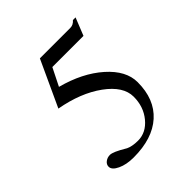

<svg xmlns="http://www.w3.org/2000/svg" viewBox="-188 -800 935 935"><g transform="rotate(-45 279.5 -332.5)"><path d="M79.3 -45.5Q79.3 -61.1 93 -71.5Q106.6 -81.9 124.8 -81.9Q135.2 -81.9 154.7 -73.5Q174.3 -65 206.8 -45.5Q217.2 -40.3 233.4 -37.1Q249.7 -33.8 270.5 -33.8Q326.4 -33.8 366.7 -82.6Q407 -131.3 407 -200.3Q407 -271.8 321.8 -333.6Q236.7 -395.3 106.6 -418.7L215.9 -655.4H425.2Q435.6 -655.4 444.7 -659.9Q453.8 -664.5 461.6 -673.6H479.8L443.4 -582.6H228.9L183.4 -491.5Q310.8 -457.7 390.8 -386.9Q470.7 -316 470.7 -236.7Q470.7 -119.6 399.2 -55.3Q327.7 9.1 197.7 9.1Q148.2 9.1 113.8 -7.2Q79.3 -23.4 79.3 -45.5Z"/></g></svg>

Font: Lohit Gurmukhi
Style: Regular
Weight: 400
Version: Version 2.91.2